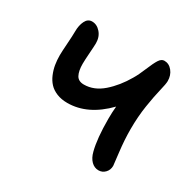

<svg xmlns="http://www.w3.org/2000/svg" viewBox="-130 -757 890 872"><g transform="rotate(30 314.5 -320.5)"><path d="M484.9 -29.8Q463.4 -29.8 446.8 -46.1Q430.2 -62.5 422.9 -91.8Q407.2 -151.9 407.2 -254.9Q407.2 -289.1 410.2 -320.8Q316.4 -224.1 209 -224.1Q177.7 -224.1 153.3 -234.1Q128.9 -244.1 113.8 -260.5Q98.6 -276.9 89.1 -299.6Q79.6 -322.3 75.7 -345.5Q71.8 -368.7 71.8 -395Q71.8 -413.6 75 -457.8Q78.1 -502 78.1 -522.9Q78.1 -555.2 89.4 -578.1Q100.6 -601.1 123 -601.1Q148.4 -601.1 167.7 -579.1Q187 -557.1 187 -523.9Q187 -511.2 184.1 -471.7Q181.2 -432.1 181.2 -413.1Q181.2 -376 192.4 -355Q203.6 -334 232.9 -334Q285.6 -334 331.5 -374Q377.4 -414.1 412.1 -474.1Q426.3 -497.6 442.1 -536.1Q458 -574.7 469.5 -592.8Q481 -610.8 496.1 -610.8Q521 -610.8 538.1 -589.6Q555.2 -568.4 555.2 -538.1Q555.2 -523.4 545.9 -485.8Q536.6 -448.2 527.3 -389.4Q518.1 -330.6 518.1 -264.2Q518.1 -208.5 525.6 -147.2Q533.2 -85.9 533.2 -81.1Q533.2 -59.1 519 -44.4Q504.9 -29.8 484.9 -29.8Z"/></g></svg>

Font: Shantell Sans Irregular
Style: Regular
Weight: 500
Designer: Stephen Nixon, Anya Danilova, Shantell Martin
Foundry: Arrow Type
Version: Version 1.006;[9816181b4]